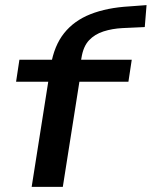

<svg xmlns="http://www.w3.org/2000/svg" viewBox="-20 -732 594 752"><path d="M104 0 169 -412H43L56 -498H222L176 -459L179 -475Q192 -553 231 -602Q270 -651 334.5 -676.5Q399 -702 487 -707L554 -712L547 -626L460 -622Q420 -620 385.5 -609Q351 -598 328.5 -574Q306 -550 299 -505L294 -477L274 -498H496L483 -412H291L226 0Z"/></svg>

Font: Nunito Sans 7pt Expanded SemiBold
Style: Italic
Weight: 600
Width: 7
Italic angle: -9°
Designer: Vernon Adams
Foundry: Vernon Adams
Version: Version 3.101;gftools[0.9.27]